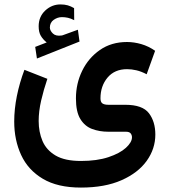

<svg xmlns="http://www.w3.org/2000/svg" viewBox="-20 -597 758 863"><path d="M189.9 -406.2Q173.3 -419.4 163.6 -435.8Q153.8 -452.1 153.8 -479Q153.8 -522 183.3 -549.6Q212.9 -577.1 251.5 -577.1Q270.5 -577.1 284.7 -573Q298.8 -568.8 313 -560.5L313.5 -506.3Q298.3 -514.2 285.2 -517.1Q272 -520 258.3 -520Q238.8 -520 221.4 -507.8Q204.1 -495.6 204.1 -472.7Q204.6 -459 217.8 -446.3Q231 -433.6 257.3 -437.5Q257.8 -437.5 261.7 -438.5L330.1 -463.4L337.4 -410.2L146 -334L138.2 -386.2ZM343.8 246.1Q238.8 246.1 172.4 206.5Q106 167 75 99.6Q43.9 32.2 43.9 -50.8Q43.9 -106.4 55.9 -165.8Q67.9 -225.1 89.8 -283.2L192.9 -242.7Q176.3 -193.8 165 -145.3Q153.8 -96.7 153.8 -53.2Q153.8 -3.9 171.1 36.9Q188.5 77.6 230 102.1Q271.5 126.5 343.8 126.5Q416 126.5 467.3 109.4Q518.6 92.3 545.9 67.4Q573.2 42.5 573.2 20Q573.2 10.3 567.4 2.7Q561.5 -4.9 545.9 -4.9H466.8Q427.7 -4.9 394.5 -17.1Q361.3 -29.3 341.3 -61.8Q321.3 -94.2 321.3 -154.8Q321.3 -221.2 349.4 -278.8Q377.4 -336.4 429 -372.3Q480.5 -408.2 550.8 -408.2Q582.5 -408.2 615.2 -398.7Q647.9 -389.2 677.2 -368.7L639.2 -263.2Q615.2 -275.9 593.3 -281Q571.3 -286.1 551.3 -286.1Q495.1 -286.1 463.4 -248.3Q431.6 -210.4 431.6 -154.8Q431.6 -138.2 440.4 -132.1Q449.2 -126 467.8 -126H543Q620.6 -126 649.4 -88.1Q678.2 -50.3 678.2 7.8Q678.2 71.8 639.4 126Q600.6 180.2 525.9 213.1Q451.2 246.1 343.8 246.1Z"/></svg>

Font: Vazirmatn UI NL SemiBold
Style: Regular
Weight: 600
Designer: Saber Rastikerdar
Foundry: Saber Rastikerdar
Version: Version 33.003